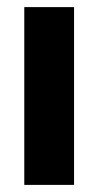

<svg xmlns="http://www.w3.org/2000/svg" viewBox="-20 -520 277 540"><path d="M48.3 0V-500H188.3V0Z"/></svg>

Font: Epunda Slab Light
Style: Regular
Weight: 300
Designer: Simon Atzbach
Foundry: typofactur
Version: Version 1.102